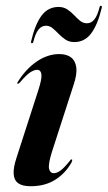

<svg xmlns="http://www.w3.org/2000/svg" viewBox="-20 -635 372 664"><path d="M166 -36Q153.5 -36 149.8 -51Q146 -66 159.5 -109.5L235 -343Q247 -379 243.8 -402.2Q240.5 -425.5 225.2 -436.8Q210 -448 185 -448Q144.5 -448 107 -422.2Q69.5 -396.5 42 -352.5Q40 -349.5 39.8 -347.8Q39.5 -346 41 -345.5Q43 -345 44.5 -346.2Q46 -347.5 48.5 -349.5Q71 -376 84.5 -384.8Q98 -393.5 108 -393.5Q121 -393.5 123.2 -378Q125.5 -362.5 112 -321.5L37 -89Q26 -56 27.2 -34Q28.5 -12 42.8 -1.5Q57 9 86 9Q136 9 171.2 -13.5Q206.5 -36 227 -72.5Q229.5 -78 229.8 -80.8Q230 -83.5 228 -83.5Q226 -84 224.8 -83Q223.5 -82 220.5 -77.5Q201.5 -54 189 -45Q176.5 -36 166 -36ZM237 -489.5Q219.5 -489.5 206.6 -498Q193.8 -506.5 183.2 -517.5Q172.7 -528.5 162.3 -537.2Q152 -546 138.9 -546Q123.6 -546 113 -532.5Q102.5 -519 95.7 -492Q94.4 -485.5 90.3 -485.5Q86.3 -485.5 87.6 -492Q101.1 -550.5 123.6 -580.8Q146.1 -611 182.6 -611Q199.7 -611 212.7 -602.5Q225.8 -594 236.1 -582.8Q246.5 -571.5 257 -563Q267.6 -554.5 280.7 -554.5Q296 -554.5 306.5 -568Q317.1 -581.5 323.9 -608.5Q325.2 -615 329.3 -615Q333.3 -615 332 -608.5Q318 -550 295.5 -519.8Q273 -489.5 237 -489.5Z"/></svg>

Font: Fraunces 120pt SemiBold
Style: Italic
Weight: 600
Italic angle: -16°
Version: Version 1.000;[b76b70a41]